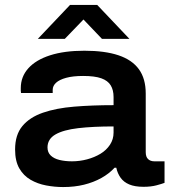

<svg xmlns="http://www.w3.org/2000/svg" viewBox="-20 -744 688 776"><path d="M235 12Q201 12 166.5 5.5Q132 -1 103.5 -17.5Q75 -34 58 -63.5Q41 -93 41 -140Q41 -199 70.5 -234.5Q100 -270 153.5 -288.5Q207 -307 280 -313Q353 -319 439 -319V-352Q439 -380 427.5 -399Q416 -418 389.5 -427.5Q363 -437 316 -437Q275 -437 247.5 -429.5Q220 -422 206.5 -409.5Q193 -397 193 -381V-368H65Q64 -373 64 -377.5Q64 -382 64 -388Q64 -434 94.5 -468Q125 -502 182.5 -520.5Q240 -539 321 -539Q404 -539 459 -520.5Q514 -502 541.5 -464Q569 -426 569 -366V-129Q569 -110 578.5 -101Q588 -92 604 -92H645V-5Q635 -1 612.5 5Q590 11 560 11Q525 11 502.5 1.5Q480 -8 467.5 -25.5Q455 -43 450 -66H443Q421 -42 389.5 -24.5Q358 -7 319.5 2.5Q281 12 235 12ZM271 -92Q302 -92 332 -100Q362 -108 386 -122.5Q410 -137 424.5 -159Q439 -181 439 -208V-233Q356 -233 296 -226Q236 -219 204 -200.5Q172 -182 172 -148Q172 -128 185 -115.5Q198 -103 220.5 -97.5Q243 -92 271 -92ZM133 -587 263 -724H373L503 -587H392L287 -697H348L242 -587Z"/></svg>

Font: Archivo SemiExpanded SemiBold
Style: Regular
Weight: 600
Width: 6
Designer: Hector Gatti
Foundry: Omnibus-Type
Version: Version 2.001